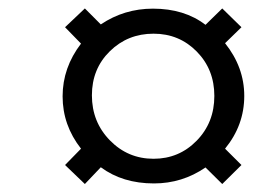

<svg xmlns="http://www.w3.org/2000/svg" viewBox="-20 -558 670 464"><path d="M352.1 -114.7Q276.4 -114.7 223.6 -153.8L185.1 -113.3L137.2 -159.2L175.8 -198.7Q131.3 -255.4 131.3 -325.2Q131.3 -394.5 175.8 -452.6L137.2 -492.2L185.1 -537.6L223.6 -499Q280.3 -537.1 349.6 -537.1Q425.8 -537.1 476.6 -498L517.1 -537.6L563.5 -492.2L523.9 -453.6Q570.3 -395.5 570.3 -326.2Q570.3 -255.4 523.9 -198.7L563.5 -159.2L517.1 -113.3L476.6 -153.3Q420.4 -114.7 352.1 -114.7ZM351.1 -174.3Q412.6 -174.3 455.3 -218Q498 -261.7 498 -326.2Q498 -390.1 455.6 -433.3Q413.1 -476.6 351.1 -476.6Q288.6 -476.6 245.4 -434.1Q202.1 -391.6 202.1 -327.6Q202.1 -263.2 245.6 -218.8Q289.1 -174.3 351.1 -174.3Z"/></svg>

Font: Elstob 6pt
Style: Italic
Weight: 700
Italic angle: -20°
Designer: Peter S. Baker
Version: Version 1.015